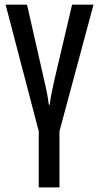

<svg xmlns="http://www.w3.org/2000/svg" viewBox="-20 -559 422 818"><path d="M233.4 239.3H145V0L3.9 -539.1H95.2L165.5 -229Q175.3 -188.5 180.7 -159.9Q186 -131.3 188 -112.8H191.9Q194.3 -135.3 199.5 -161.4Q204.6 -187.5 211.9 -219.2L287.1 -539.1H378.4L233.4 0Z"/></svg>

Font: Open Sans Condensed Medium
Style: Regular
Weight: 500
Width: 3
Designer: Monotype Design Team
Foundry: Monotype Imaging Inc.
Version: Version 3.000